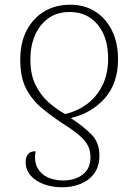

<svg xmlns="http://www.w3.org/2000/svg" viewBox="-20 -566 581 815"><path d="M279 -546Q338 -546 383.5 -517.5Q429 -489 455 -437Q481 -385 481 -314Q481 -212 424.5 -148.5Q368 -85 280 -65Q331 -32 366.5 3Q402 38 402 93Q402 140 380 170Q358 200 322 214.5Q286 229 244 229Q202 229 166.5 216Q131 203 110 179Q89 155 89 123Q89 102 98.5 89Q108 76 131 76Q124 119 139 146.5Q154 174 183 187Q212 200 248 200Q298 200 331 175Q364 150 364 102Q364 75 354 54Q344 33 319.5 11Q295 -11 249 -40Q197 -74 155.5 -109Q114 -144 90 -191.5Q66 -239 66 -313Q66 -386 94 -438.5Q122 -491 169.5 -518.5Q217 -546 279 -546ZM278 -515Q225 -516 187 -489.5Q149 -463 129 -417.5Q109 -372 109 -313Q109 -249 131 -205Q153 -161 186.5 -131.5Q220 -102 256 -82Q306 -93 347.5 -123Q389 -153 414 -202Q439 -251 439 -318Q439 -408 394.5 -461.5Q350 -515 278 -515Z"/></svg>

Font: Noto Serif ExtraLight
Style: Regular
Weight: 200
Designer: Monotype Design Team
Foundry: Monotype Imaging Inc.
Version: Version 2.015; ttfautohint (v1.8.4.7-5d5b)